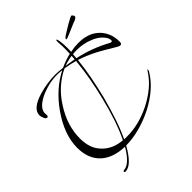

<svg xmlns="http://www.w3.org/2000/svg" viewBox="-263 -890 1238 1238"><g transform="rotate(-45 356.5 -271.0)"><path d="M147 208Q138 208 138 201Q138 196 144 195Q148 194 152.5 193Q157 192 163 191Q209 175 257 92Q154 89 96 37Q34 -19 34 -121Q34 -240 123 -367Q206 -485 320 -543Q293 -546 277 -546Q238 -546 197 -537Q170 -530 146 -521Q122 -512 102 -500Q44 -466 44 -424Q44 -419 45 -416V-409Q45 -395 36 -395Q24 -395 18 -411Q10 -429 10 -441Q10 -500 116 -532Q194 -555 271 -555Q283 -555 299 -553.5Q315 -552 334 -550Q358 -561 381.5 -569.5Q405 -578 429 -583Q430 -599 430 -614Q430 -629 430 -642Q430 -647 430 -654Q430 -661 429 -671Q428 -681 428 -688.5Q428 -696 428 -700Q428 -708 433 -708Q435 -708 437 -703Q445 -674 445 -626Q445 -617 445 -607Q445 -597 444 -586Q463 -590 481 -592Q499 -594 516 -594Q606 -594 656 -547Q682 -524 697 -490Q712 -456 712 -412V-408Q712 -391 698 -391Q691 -391 680 -397Q637 -423 607.5 -440Q578 -457 563 -465Q498 -499 438 -518Q431 -448 417 -375.5Q403 -303 384 -226Q362 -144 338.5 -74Q315 -4 287 54Q293 55 299.5 55Q306 55 313 55Q369 55 423.5 41Q478 27 532 0Q588 -29 631 -65Q674 -101 703 -147Q711 -159 713 -159V-156Q713 -152 712.5 -148.5Q712 -145 710 -142Q652 -42 518 27Q391 90 268 92Q203 208 147 208ZM673 -447Q680 -447 680 -457Q680 -467 674 -480Q648 -525 588 -548Q536 -569 478 -569Q469 -569 460 -568.5Q451 -568 442 -567Q441 -560 440.5 -551Q440 -542 439 -533Q496 -521 551.5 -500.5Q607 -480 660 -451Q668 -447 673 -447ZM426 -536Q427 -544 427 -551.5Q427 -559 428 -566Q409 -563 390.5 -558.5Q372 -554 355 -547Q375 -544 392.5 -541.5Q410 -539 426 -536ZM277 53Q332 -59 373 -228Q392 -303 405 -376.5Q418 -450 425 -522Q404 -528 383 -532.5Q362 -537 339 -541Q286 -516 241 -476Q196 -436 161 -380Q89 -269 89 -150Q89 -60 139 -9Q189 46 277 53ZM479 -665Q479 -666 478.5 -666.5Q478 -667 478 -668Q478 -670 480 -673.5Q482 -677 492 -684Q500 -689 518 -700.5Q536 -712 556.5 -724Q577 -736 593 -744Q609 -752 611 -750Q625 -740 623 -729Q620 -720 601 -712Q588 -708 573 -701Q558 -695 548.5 -690.5Q539 -686 524 -680Q502 -670 492.5 -667Q483 -664 479 -665Z"/></g></svg>

Font: Ruthie
Style: Regular
Weight: 400
Designer: Robert E. Leuschke
Foundry: Robert E. Leuschke
Version: Version 1.012